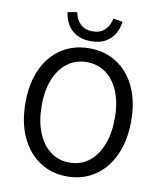

<svg xmlns="http://www.w3.org/2000/svg" viewBox="-92 -917 849 1004"><g transform="rotate(10 332.0 -415.5)"><path d="M332 12Q249.7 12 186.4 -29.9Q123.2 -71.8 87.4 -148.7Q51.7 -225.5 51.7 -330.8Q51.7 -436 87.4 -511.6Q123.2 -587.2 186.4 -627.7Q249.7 -668.3 332 -668.3Q414.9 -668.3 478.1 -627.7Q541.4 -587.2 577.1 -511.6Q612.9 -436 612.9 -330.8Q612.9 -225.5 577.1 -148.7Q541.4 -71.8 478.1 -29.9Q414.9 12 332 12ZM332 -61.5Q390.9 -61.5 434.2 -94.7Q477.5 -127.9 501.8 -188.6Q526.1 -249.3 526.1 -330.8Q526.1 -412.3 501.8 -471.4Q477.5 -530.4 434.2 -562.6Q390.9 -594.8 332 -594.8Q273.6 -594.8 230 -562.6Q186.4 -530.4 162.1 -471.4Q137.8 -412.3 137.8 -330.8Q137.8 -249.3 162.1 -188.6Q186.4 -127.9 230 -94.7Q273.6 -61.5 332 -61.5ZM332.1 -706.1Q286.2 -706.1 255.2 -723.6Q224.3 -741.2 207.4 -770.6Q190.5 -800 186.1 -834.7L236.4 -843.2Q242.1 -807.8 265.8 -783.2Q289.5 -758.6 332.1 -758.6Q374.7 -758.6 398.4 -783.2Q422.1 -807.8 427.8 -843.2L478.1 -834.7Q474.3 -800 457.1 -770.6Q439.9 -741.2 409.3 -723.6Q378.7 -706.1 332.1 -706.1Z"/></g></svg>

Font: Source Sans 3 VF
Style: Regular
Weight: 200
Designer: Paul D. Hunt
Foundry: Adobe
Version: Version 3.046;hotconv 1.0.118;makeotfexe 2.5.65603